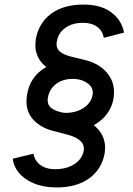

<svg xmlns="http://www.w3.org/2000/svg" viewBox="-20 -732 584 842"><path d="M36 -36 127 -58Q132 -27 157 -8.5Q182 10 222 10Q272 10 306.5 -12.5Q341 -35 347 -71Q348 -74 348 -80Q348 -123 274 -142L209 -159Q158 -173 127 -206Q96 -239 96 -289Q96 -296 98 -314Q111 -398 183 -438Q135 -476 135 -535Q135 -542 137 -560Q150 -632 204.5 -672Q259 -712 346 -712Q423 -712 468.5 -677.5Q514 -643 524 -589L435 -566Q430 -597 406 -614.5Q382 -632 344 -632Q297 -632 266 -609.5Q235 -587 229 -549Q228 -545 228 -538Q228 -518 243 -505.5Q258 -493 287 -485L352 -469Q413 -454 446.5 -416Q480 -378 480 -329Q480 -281 456.5 -243.5Q433 -206 391 -183Q441 -144 441 -83Q441 -76 439 -60Q427 9 372 49.5Q317 90 228 90Q172 90 129.5 72.5Q87 55 63 26Q39 -3 36 -36ZM189 -292Q189 -272 203.5 -259.5Q218 -247 247 -240L256 -238Q260 -237 267 -237Q314 -237 347 -259Q380 -281 386 -316Q387 -319 387 -326Q387 -361 339 -380Q320 -386 299 -386Q255 -386 225.5 -363.5Q196 -341 190 -303Q189 -299 189 -292Z"/></svg>

Font: Oak Sans Semibold
Style: Italic
Weight: 600
Italic angle: -9.49998°
Foundry: Erik Kennedy, Walven
Version: Version 1.000